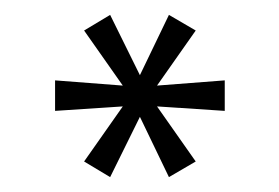

<svg xmlns="http://www.w3.org/2000/svg" viewBox="-20 -759 375 258"><path d="M93 -542 145 -616 54 -610V-651L145 -644L93 -718L128 -739L168 -658L207 -739L243 -718L191 -644L282 -651V-610L191 -616L243 -542L207 -521L168 -602L128 -521Z"/></svg>

Font: Oakes Grotesk Light
Style: Regular
Weight: 300
Designer: Samuel Oakes
Foundry: Samuel Oakes
Version: Version 1.000;PS 001.000;hotconv 1.0.88;makeotf.lib2.5.64775